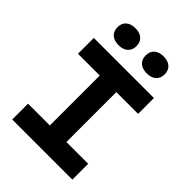

<svg xmlns="http://www.w3.org/2000/svg" viewBox="-290 -1191 1331 1331"><g transform="rotate(45 375.0 -526.0)"><path d="M80.3 -155.3H293.7V-644.7H80.3V-800H669.7V-644.7H456.3V-155.3H669.7V0H80.3ZM143.6 -968.7Q143.6 -1007.9 168.4 -1029.9Q193.2 -1051.8 236.8 -1051.8Q280.3 -1051.8 305.1 -1029.9Q329.9 -1007.9 329.9 -968.7Q329.9 -929.5 305.1 -907.5Q280.3 -885.5 236.8 -885.5Q193.2 -885.5 168.4 -907.5Q143.6 -929.5 143.6 -968.7ZM420.1 -968.7Q420.1 -1007.9 444.9 -1029.9Q469.7 -1051.8 513.2 -1051.8Q556.8 -1051.8 581.6 -1029.9Q606.4 -1007.9 606.4 -968.7Q606.4 -929.5 581.6 -907.5Q556.8 -885.5 513.2 -885.5Q469.7 -885.5 444.9 -907.5Q420.1 -929.5 420.1 -968.7Z"/></g></svg>

Font: Martian Mono VF sWd Rg
Style: Regular
Weight: 400
Width: 6
Monospace: yes
Designer: Roman Shamin
Foundry: Evil Martians
Version: Version 1.100